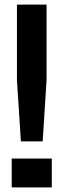

<svg xmlns="http://www.w3.org/2000/svg" viewBox="-20 -820 299 840"><path d="M71.4 -201.4 54.1 -470.1V-800H183.7V-470.1L166.7 -201.4ZM31.3 0V-126.5H206.6V0Z"/></svg>

Font: Big Shoulders Text SC Thin
Style: Regular
Weight: 100
Designer: Patric King
Foundry: XO Type Co
Version: Version 2.002